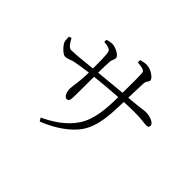

<svg xmlns="http://www.w3.org/2000/svg" viewBox="-166 -1025 1331 1331"><g transform="rotate(45 500.0 -359.5)"><path d="M76 -517C76 -503 77 -478 82 -466C92 -444 133 -400 155 -400C176 -400 198 -413 224 -419C255 -425 296 -432 350 -439C348 -329 335 -301 335 -265C335 -240 347 -200 371 -200C389 -200 395 -215 395 -255L396 -444C461 -451 540 -458 614 -463C614 -347 604 -234 551 -154C497 -71 410 -18 334 18L349 42C468 -4 552 -72 592 -127C659 -218 662 -345 665 -466C703 -468 738 -469 767 -469C837 -469 871 -461 891 -461C908 -461 913 -468 913 -481C913 -508 860 -525 824 -525C802 -525 792 -519 666 -509L671 -649C673 -687 690 -682 690 -703C690 -722 640 -761 595 -761C578 -761 559 -757 540 -752V-729C582 -725 610 -721 612 -701C616 -663 615 -600 614 -505L396 -484C396 -532 397 -574 399 -591C401 -622 412 -623 412 -643C412 -668 355 -695 325 -695C310 -695 290 -691 275 -686V-665C316 -661 338 -655 343 -636C350 -612 350 -527 350 -479C292 -473 193 -462 153 -462C129 -462 111 -495 95 -524Z"/></g></svg>

Font: Noto Serif HK Light
Style: Regular
Weight: 300
Designer: Ryoko NISHIZUKA 西塚涼子 (kana & ideographs); Frank Grießhammer (Latin, Greek & Cyrillic); Wenlong ZHANG 张文龙 (bopomofo); San
Foundry: Adobe
Version: Version 2.001;hotconv 1.1.0;makeotfexe 2.6.0